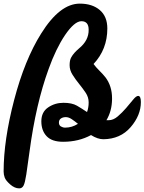

<svg xmlns="http://www.w3.org/2000/svg" viewBox="-60 -765 797 1059"><path d="M532 -608Q532 -493 456 -412Q470 -393 488 -375.5Q506 -358 522 -338Q558 -290 558 -223V-217Q557 -152 527 -102H540Q565 -102 589.5 -123Q614 -144 635.5 -169Q657 -194 674 -215Q691 -236 702 -236Q717 -236 717 -202Q717 -129 660.5 -63.5Q604 2 510 3Q479 3 442 -20Q374 17 288 17Q226 17 197 -14Q168 -45 168 -96Q168 -147 205.5 -172.5Q243 -198 290 -198Q337 -198 364.5 -182Q392 -166 420 -147Q429 -171 429 -200Q429 -229 412.5 -253.5Q396 -278 376.5 -302Q357 -326 340.5 -352Q324 -378 324 -405Q324 -432 332 -447Q340 -462 351.5 -474.5Q363 -487 376 -498Q430 -542 429 -601Q429 -648 389 -648Q351 -648 299 -572Q248 -496 208 -384Q138 -192 103 70Q92 152 85 197.5Q78 243 70 258.5Q62 274 46 274Q21 274 -3.5 252.5Q-28 231 -34 214.5Q-40 198 -40 181Q-40 8 18 -213.5Q76 -435 167 -580Q270 -745 380 -745Q449 -745 490.5 -709.5Q532 -674 532 -608ZM299 -61Q337 -61 370 -82Q353 -96 336 -107.5Q319 -119 303 -119Q287 -119 276 -111.5Q265 -104 265 -89Q265 -74 276 -67.5Q287 -61 299 -61Z"/></svg>

Font: Leckerli One
Style: Regular
Weight: 400
Version: Version 1.001